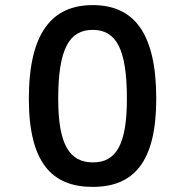

<svg xmlns="http://www.w3.org/2000/svg" viewBox="-20 -722 689 752"><path d="M343 -605C436 -605 477 -529 477 -335C477 -154 434 -86 344 -86C253 -86 208 -154 208 -335C208 -530 251 -605 343 -605ZM343 -702C184 -702 93 -594 93 -335C93 -83 185 10 343 10C501 10 592 -84 592 -335C592 -595 503 -702 343 -702Z"/></svg>

Font: RazerF5 SemiBold
Style: Regular
Weight: 600
Foundry: Razer Inc.
Version: Version 2